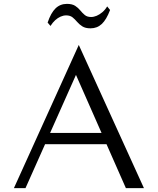

<svg xmlns="http://www.w3.org/2000/svg" viewBox="-20 -966 811 986"><path d="M51.5 0 384.6 -735.1 719.1 0H626.4L354.7 -616.4L380 -603.5L111 0ZM167.9 -225.5 192.1 -283.4H549.5L572.3 -225.5ZM445 -820.5Q418.6 -820.5 402.8 -830.6Q387 -840.7 376 -853.7Q365 -866.8 352.6 -876.9Q340.1 -887 319.8 -887Q305.5 -887 291.1 -880.6Q276.6 -874.3 263.4 -862.2Q250.1 -850.1 239.3 -832.8L224.6 -850Q241.3 -899.8 265.2 -923Q289 -946.1 323.8 -946.1Q350.5 -946.1 366.1 -936Q381.6 -925.9 392.4 -912.4Q403.3 -898.9 415.5 -888.8Q427.8 -878.7 448 -878.7Q461.5 -878.7 476.6 -885Q491.6 -891.4 505.8 -903.5Q520.1 -915.7 530.4 -933.1L545.3 -914.7Q526.5 -864.9 502.6 -842.7Q478.7 -820.5 445 -820.5Z"/></svg>

Font: Russolo 10pt ExtraLight
Style: Regular
Weight: 200
Designer: Micah Stupak-Hahn
Version: Version 1.000